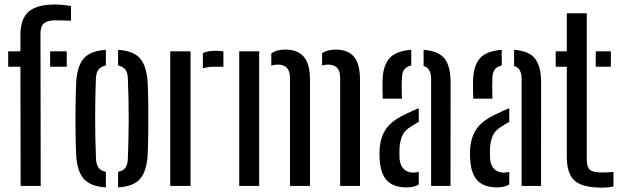

<svg xmlns="http://www.w3.org/2000/svg" viewBox="-20 -829 2772 856"><path d="M16.5 -531.5V-600H71V-672.5Q71 -745.5 108 -777.2Q145 -809 226 -809Q241 -809 260.8 -807Q280.5 -805 296.5 -802.5V-736.5Q281.5 -737 264 -737.8Q246.5 -738.5 227 -738.5Q193.5 -738.5 177 -725.8Q160.5 -713 160.5 -679L161.5 0H72L71 -531.5ZM203.5 -531.5V-600H277.5V-531.5Z M319.5 -140.5Q317.5 -179.5 316.8 -236.5Q316 -293.5 316.8 -353.2Q317.5 -413 319.5 -459.5Q323.5 -533.5 352.8 -567.8Q382 -602 452 -607V-537Q428.5 -532 418.5 -518Q408.5 -504 407.5 -478Q404.5 -400.5 404.2 -306.8Q404 -213 408 -122.5Q409 -96 419 -81.8Q429 -67.5 452 -63V6.5Q382 2 352.5 -32.8Q323 -67.5 319.5 -140.5ZM506.5 6.5V-63Q530 -67.5 539.5 -81.8Q549 -96 550 -121Q553.5 -211.5 553.8 -299Q554 -386.5 550 -479.5Q549 -505 539 -518.8Q529 -532.5 506.5 -537V-607Q577 -602 605.8 -567Q634.5 -532 638.5 -459.5Q640.5 -416.5 641 -360Q641.5 -303.5 641 -245.8Q640.5 -188 638.5 -140.5Q634.5 -67.5 605.8 -32.8Q577 2 506.5 6.5Z M884.5 -524.5V-592Q905 -602.5 937.5 -602.5Q957.5 -602.5 976 -600V-531.5H938.5Q906 -531.5 884.5 -524.5ZM739 0V-600H829.5V0Z M1496.5 0V-483Q1496 -514 1482.2 -527.5Q1468.5 -541 1442 -541Q1427 -541 1416 -536.5V-592.5Q1428 -599.5 1442.8 -603.8Q1457.5 -608 1476.5 -608Q1530 -608 1557.2 -577.2Q1584.5 -546.5 1585 -476V0ZM1273 0V-483Q1272 -541 1218.5 -541Q1202.5 -541 1189.5 -536V-590.5Q1212.5 -608 1252 -608Q1305.5 -608 1333.5 -577.2Q1361.5 -546.5 1362 -476V0ZM1046.5 0V-600H1135.5V0Z M1686.5 -389Q1685.5 -408 1685.2 -430.2Q1685 -452.5 1685.5 -473Q1688 -537 1716.2 -569.2Q1744.5 -601.5 1813.5 -607V-537Q1794.5 -533 1783.8 -520.8Q1773 -508.5 1772 -484.5Q1771 -471 1771 -451.8Q1771 -432.5 1771.2 -415Q1771.5 -397.5 1772 -389ZM1902 0V-478.5Q1902 -525 1868.5 -535V-607Q1936.5 -601.5 1962.8 -566.8Q1989 -532 1989 -461L1988.5 0ZM1673 -114.5Q1672 -126.5 1671.8 -139Q1671.5 -151.5 1672.5 -164Q1676 -218.5 1702 -255.8Q1728 -293 1796.5 -324Q1808 -330 1821 -335.8Q1834 -341.5 1847 -346.5V-285.5Q1839.5 -282 1831.8 -277Q1824 -272 1815 -266.5Q1782.5 -248 1772 -220.5Q1761.5 -193 1761 -163Q1760.5 -149.5 1760.8 -140Q1761 -130.5 1761.5 -120.5Q1764 -92 1779.8 -75.8Q1795.5 -59.5 1823 -59.5Q1836.5 -59.5 1847 -63V-6.5Q1826 6.5 1793 6.5Q1735.5 6.5 1706.5 -22.8Q1677.5 -52 1673 -114.5Z M2090 -389Q2089 -408 2088.8 -430.2Q2088.5 -452.5 2089 -473Q2091.5 -537 2119.8 -569.2Q2148 -601.5 2217 -607V-537Q2198 -533 2187.2 -520.8Q2176.5 -508.5 2175.5 -484.5Q2174.5 -471 2174.5 -451.8Q2174.5 -432.5 2174.8 -415Q2175 -397.5 2175.5 -389ZM2305.5 0V-478.5Q2305.5 -525 2272 -535V-607Q2340 -601.5 2366.2 -566.8Q2392.5 -532 2392.5 -461L2392 0ZM2076.5 -114.5Q2075.5 -126.5 2075.2 -139Q2075 -151.5 2076 -164Q2079.5 -218.5 2105.5 -255.8Q2131.5 -293 2200 -324Q2211.5 -330 2224.5 -335.8Q2237.5 -341.5 2250.5 -346.5V-285.5Q2243 -282 2235.2 -277Q2227.5 -272 2218.5 -266.5Q2186 -248 2175.5 -220.5Q2165 -193 2164.5 -163Q2164 -149.5 2164.2 -140Q2164.5 -130.5 2165 -120.5Q2167.5 -92 2183.2 -75.8Q2199 -59.5 2226.5 -59.5Q2240 -59.5 2250.5 -63V-6.5Q2229.5 6.5 2196.5 6.5Q2139 6.5 2110 -22.8Q2081 -52 2076.5 -114.5Z M2457.5 -531.5V-600H2507V-770H2596V-120Q2596 -84.5 2609.8 -72.2Q2623.5 -60 2663.5 -60Q2678.5 -60 2689.5 -60.8Q2700.5 -61.5 2715 -62.5V2.5Q2693 7.5 2662.5 7.5Q2577 7.5 2542 -23.5Q2507 -54.5 2507 -130.5V-531.5ZM2636 -531.5V-600H2703.5V-531.5Z"/></svg>

Font: Big Shoulders Stencil Text Medium
Style: Regular
Weight: 500
Designer: Patric King
Foundry: XO Type Co
Version: Version 1.000